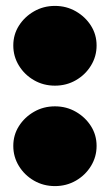

<svg xmlns="http://www.w3.org/2000/svg" viewBox="-20 -621 372 650"><path d="M166 -331Q127 -331 95 -349.5Q63 -368 44 -399Q25 -430 25 -467Q25 -504 44 -534Q63 -564 95 -582.5Q127 -601 166 -601Q205 -601 237 -582.5Q269 -564 288 -534Q307 -504 307 -467Q307 -430 288 -399Q269 -368 237 -349.5Q205 -331 166 -331ZM166 9Q127 9 95 -9.5Q63 -28 44 -59Q25 -90 25 -127Q25 -164 44 -194Q63 -224 95 -242.5Q127 -261 166 -261Q205 -261 237 -242.5Q269 -224 288 -194Q307 -164 307 -127Q307 -90 288 -59Q269 -28 237 -9.5Q205 9 166 9Z"/></svg>

Font: REM Black
Style: Regular
Weight: 900
Designer: Octavio Pardo
Foundry: Ashler Design
Version: Version 1.005;gftools[0.9.28]